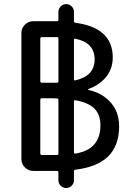

<svg xmlns="http://www.w3.org/2000/svg" viewBox="-20 -859 639 942"><path d="M349.6 -668.9Q342.8 -669.9 342.8 -662.1V-470.7Q342.8 -462.9 349.6 -464.8Q444.3 -486.3 444.3 -567.4Q444.3 -609.4 419.9 -634.8Q398.4 -659.2 349.6 -668.9ZM266.6 -669.9Q266.6 -676.8 259.8 -676.8H258.8H185.5Q177.7 -676.8 177.7 -669.9V-460.9Q177.7 -453.1 185.5 -453.1H236.3H259.8Q266.6 -453.1 266.6 -460.9ZM342.8 -111.3Q342.8 -104.5 349.6 -105.5Q472.7 -125 472.7 -244.1Q472.7 -297.9 441.4 -328.1Q411.1 -356.4 349.6 -367.2Q342.8 -368.2 342.8 -361.3ZM259.8 -98.6Q266.6 -98.6 266.6 -105.5V-369.1Q266.6 -376 259.8 -376H255.9Q243.2 -377 236.3 -377H185.5Q177.7 -377 177.7 -369.1V-105.5Q177.7 -98.6 185.5 -98.6ZM413.1 -421.9Q412.1 -421.9 412.1 -420.4Q412.1 -418.9 413.1 -418Q475.6 -404.3 515.6 -364.3Q564.5 -315.4 564.5 -239.3Q564.5 -143.6 508.8 -89.8Q455.1 -39.1 349.6 -26.4Q342.8 -25.4 342.8 -17.6V25.4Q342.8 41 331.5 52.2Q320.3 63.5 304.7 63.5Q289.1 63.5 277.8 52.2Q266.6 41 266.6 25.4V-13.7Q266.6 -20.5 259.8 -20.5H254.9H142.6Q119.1 -20.5 102.1 -37.6Q85 -54.7 85 -78.1V-697.3Q85 -720.7 102.1 -737.8Q119.1 -754.9 142.6 -754.9H246.1H259.8Q266.6 -754.9 266.6 -761.7V-800.8Q266.6 -816.4 277.8 -827.6Q289.1 -838.9 304.7 -838.9Q320.3 -838.9 331.5 -827.6Q342.8 -816.4 342.8 -800.8V-755.9Q342.8 -748 350.6 -747.1Q439.5 -735.4 485.4 -694.3Q533.2 -651.4 533.2 -577.1Q533.2 -515.6 492.2 -471.7Q460 -438.5 413.1 -421.9Z"/></svg>

Font: Gen Jyuu Gothic P Regular
Style: Regular
Weight: 400
Designer: [Source Han Sans]
Ryoko NISHIZUKA  (kana & ideographs); Paul D. Hunt (Latin, Greek & Cyrillic); Wenlong ZHANG  (bopomofo
Version: Version 1.002.20150607